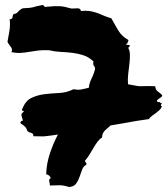

<svg xmlns="http://www.w3.org/2000/svg" viewBox="-20 -744 666 765"><path d="M626 -365.2Q627 -360.4 622.1 -356.9Q617.2 -353.5 612.8 -350.6Q608.4 -347.7 606 -344.2Q603.5 -340.8 609.4 -336.9Q616.2 -338.9 618.2 -335.4Q620.1 -332 625 -334Q624 -332 621.6 -326.7Q619.1 -321.3 625 -321.3Q622.1 -311.5 615.2 -305.2Q608.4 -298.8 601.1 -293.5Q593.8 -288.1 585.9 -282.7Q578.1 -277.3 573.2 -269.5Q539.1 -264.6 523.9 -262.2Q508.8 -259.8 496.6 -257.3Q484.4 -254.9 468.8 -252.4Q453.1 -250 419.9 -244.1Q415 -238.3 409.7 -234.4Q404.3 -230.5 398.9 -225.1Q393.6 -219.7 390.1 -212.9Q386.7 -206.1 386.7 -196.3Q375 -188.5 366.7 -176.8Q358.4 -165 351.1 -152.3Q343.8 -139.6 335.9 -127Q328.1 -114.3 318.4 -103.5Q319.3 -98.6 322.3 -96.2Q325.2 -93.8 324.2 -87.9Q312.5 -82 307.1 -67.9Q301.8 -53.7 296.9 -39.1Q292 -24.4 283.2 -12.2Q274.4 0 254.9 1Q242.2 -2.9 233.4 -4.4Q224.6 -5.9 216.3 -5.9Q208 -5.9 199.2 -5.4Q190.4 -4.9 178.7 -4.9Q178.7 -12.7 176.3 -21.5Q173.8 -30.3 182.6 -34.2Q177.7 -46.9 164.1 -49.8Q165 -91.8 179.2 -133.8Q193.4 -175.8 210.9 -208Q191.4 -205.1 180.7 -203.6Q169.9 -202.1 160.6 -201.2Q151.4 -200.2 141.1 -200.7Q130.9 -201.2 113.3 -201.2Q113.3 -212.9 103.5 -214.8Q93.8 -216.8 87.9 -223.6Q85.9 -234.4 77.6 -241.2Q69.3 -248 61.5 -252.9Q61.5 -263.7 71.3 -262.7Q69.3 -272.5 65.9 -282.2Q62.5 -292 75.2 -298.8Q74.2 -302.7 69.8 -303.2Q65.4 -303.7 69.3 -311.5Q82 -342.8 105.5 -354Q128.9 -365.2 157.2 -368.7Q185.5 -372.1 215.8 -373.5Q246.1 -375 273.4 -388.7Q291 -384.8 304.7 -387.7Q318.4 -390.6 334 -394.5Q335.9 -413.1 344.7 -430.7Q353.5 -448.2 358.4 -466.8Q359.4 -476.6 354.5 -481.4Q349.6 -486.3 352.5 -499Q334 -516.6 313.5 -523.4Q293 -530.3 270.5 -533.2Q248 -536.1 223.6 -537.1Q199.2 -538.1 174.8 -543.9Q149.4 -544.9 130.4 -542.5Q111.3 -540 94.7 -537.1Q78.1 -534.2 62 -533.2Q45.9 -532.2 25.4 -536.1Q28.3 -542 27.8 -546.4Q27.3 -550.8 24.9 -554.7Q22.5 -558.6 18.1 -564Q13.7 -569.3 9.8 -577.1Q12.7 -591.8 17.1 -618.2Q21.5 -644.5 18.6 -667Q25.4 -668 27.3 -669.9Q29.3 -671.9 29.8 -674.8Q30.3 -677.7 30.8 -681.2Q31.2 -684.6 35.2 -688.5Q44.9 -688.5 52.2 -697.3Q59.6 -706.1 70.3 -710.9Q90.8 -711.9 99.1 -712.9Q107.4 -713.9 112.8 -715.3Q118.2 -716.8 124.5 -718.8Q130.9 -720.7 147.5 -723.6Q151.4 -724.6 152.8 -723.1Q154.3 -721.7 155.3 -720.2Q156.2 -718.8 157.7 -717.3Q159.2 -715.8 163.1 -716.8Q181.6 -718.8 194.3 -719.2Q207 -719.7 218.3 -719.2Q229.5 -718.8 239.7 -716.3Q250 -713.9 264.6 -710Q270.5 -710 276.9 -710.4Q283.2 -710.9 288.6 -710.9Q293.9 -710.9 297.4 -709Q300.8 -707 302.7 -700.2Q321.3 -702.1 335.4 -700.2Q349.6 -698.2 362.8 -693.8Q376 -689.5 390.1 -683.1Q404.3 -676.8 423.8 -670.9Q437.5 -645.5 451.7 -622.1Q465.8 -598.6 491.2 -585Q492.2 -580.1 490.2 -578.6Q488.3 -577.1 488.3 -572.3Q480.5 -567.4 482.4 -566.4Q484.4 -565.4 487.3 -565.4Q490.2 -565.4 493.2 -564.9Q496.1 -564.5 497.1 -562.5Q497.1 -558.6 494.6 -557.1Q492.2 -555.7 491.2 -552.7Q497.1 -543 497.6 -526.4Q498 -509.8 495.6 -489.7Q493.2 -469.7 490.7 -448.2Q488.3 -426.8 490.2 -408.2Q515.6 -403.3 524.9 -401.9Q534.2 -400.4 540.5 -400.4Q546.9 -400.4 558.1 -400.9Q569.3 -401.4 598.6 -400.4Q599.6 -385.7 608.9 -379.4Q618.2 -373 626 -365.2Z"/></svg>

Font: Permanent Marker
Style: Regular
Weight: 400
Designer: Font Diner, Inc
Foundry: Font Diner, Inc
Version: Version 1.000